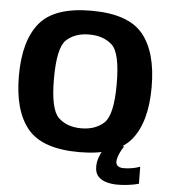

<svg xmlns="http://www.w3.org/2000/svg" viewBox="-56 -731 819 928"><g transform="rotate(5 353.0 -267.0)"><path d="M350 5.5Q529.5 5.5 600.8 -81Q672 -167.5 672 -337.5Q672 -507 600.8 -593.8Q529.5 -680.5 350 -680.5Q171 -680.5 99.5 -593.8Q28 -507 28 -337.5Q28 -167.5 99.5 -81Q171 5.5 350 5.5ZM350 -110Q281 -110 239.5 -149.2Q198 -188.5 198 -337.5Q198 -488.5 239.5 -526.8Q281 -565 350 -565Q419 -565 460.8 -526.8Q502.5 -488.5 502.5 -337.5Q502.5 -188.5 460.8 -149.2Q419 -110 350 -110ZM547.5 146Q571 146 592.8 143.5Q614.5 141 630.5 137.8Q646.5 134.5 651.5 132.5L650.5 50Q645 52.5 632 56Q619 59.5 603 61.8Q587 64 572 64Q552 64 542.8 56.5Q533.5 49 533.5 35.5Q533.5 24.5 538.8 9.5Q544 -5.5 551.5 -19.5Q559 -33.5 564.5 -41.5H483Q475 -32 464.5 -15.2Q454 1.5 446.2 23Q438.5 44.5 438.5 68.5Q438.5 98.5 454 115.2Q469.5 132 494.5 139Q519.5 146 547.5 146Z"/></g></svg>

Font: Anybody UltraCondensed Thin
Style: Bold
Weight: 700
Version: Version 1.111